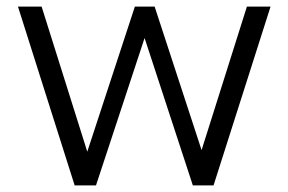

<svg xmlns="http://www.w3.org/2000/svg" viewBox="-20 -559 869 579"><path d="M205.1 0 34.2 -539.1H105.5L243.2 -101.6L386.7 -539.1H446.3L587.9 -106.4L724.6 -539.1H795.9L624 0H561.5L416 -444.3L269.5 0Z"/></svg>

Font: Min Sans Light
Style: Regular
Weight: 300
Designer: Jinseong-Kim, NotoSansCJK, Nunito
Foundry: Jinseong-Kim
Version: Version 1.400;Glyphs 3.1.2 (3151)